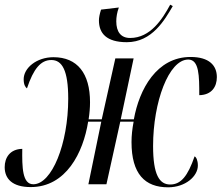

<svg xmlns="http://www.w3.org/2000/svg" viewBox="-34 -786 945 819"><path d="M507 -606C615 -606 669 -702 703 -760L692 -766C659 -705 608 -624 521 -624C481 -624 462 -651 462 -695C462 -712 465 -733 473 -754L397 -745C391 -726 388 -711 388 -699C388 -644 420 -606 507 -606ZM97 12C248 12 321 -135 342 -267H398L343 0H420L479 -267H536C530 -236 527 -207 527 -180C527 -44 584 13 683 13C757 13 810 -34 810 -80C810 -102 803 -116 796 -119C767 -35 738 1 692 1C646 1 619 -40 619 -163C619 -351 686 -532 769 -532C816 -532 816 -461 816 -380C869 -381 891 -416 891 -457C891 -507 858 -543 779 -543C634 -543 560 -405 537 -277H481L536 -537H458L400 -277H344C348 -303 350 -327 350 -350C350 -473 296 -542 194 -542C122 -542 67 -496 67 -448C67 -425 74 -414 81 -409C109 -493 140 -530 185 -530C231 -530 257 -486 257 -365C257 -172 187 0 108 0C61 0 60 -73 61 -151C8 -150 -14 -113 -14 -73C-14 -24 18 12 97 12Z"/></svg>

Font: Noto Serif Display ExtraCondensed Medium
Style: Italic
Weight: 500
Width: 2
Italic angle: -12°
Designer: Monotype Design Team
Foundry: Monotype Imaging Inc.
Version: Version 2.009